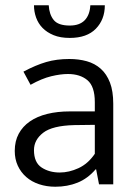

<svg xmlns="http://www.w3.org/2000/svg" viewBox="-20 -700 514 729"><path d="M69 -428Q116 -453 155.5 -464.5Q195 -476 243 -476Q279 -476 309.5 -467.5Q340 -459 362.5 -439Q385 -419 397.5 -386.5Q410 -354 410 -306V0H356L345 -57H343Q313 -22 274.5 -6.5Q236 9 190 9Q157 9 128.5 -0.5Q100 -10 79.5 -28Q59 -46 47.5 -71Q36 -96 36 -127Q36 -164 51 -192Q66 -220 93.5 -239Q121 -258 159.5 -267.5Q198 -277 245 -277H340V-312Q340 -372 312 -395.5Q284 -419 238 -419Q210 -419 174.5 -410.5Q139 -402 96 -378ZM340 -226 262 -225Q179 -223 144 -196Q109 -169 109 -130Q109 -83 138 -64Q167 -45 207 -45Q242 -45 278 -61.5Q314 -78 340 -116ZM165 -680Q167 -645 184 -624Q201 -603 245 -603Q282 -603 301.5 -623Q321 -643 323 -680H378Q378 -626 344 -591Q310 -556 245 -556Q209 -556 183.5 -566.5Q158 -577 141.5 -594Q125 -611 117 -633.5Q109 -656 109 -680Z"/></svg>

Font: Mukta Vaani Light
Style: Regular
Weight: 300
Designer: Noopur Datye, Girish Dalvi, Yashodeep Gholap, Pallavi Karambelkar
Foundry: Ek Type
Version: Version 2.538;PS 1.000;hotconv 16.6.51;makeotf.lib2.5.65220;